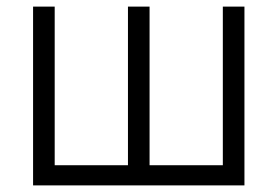

<svg xmlns="http://www.w3.org/2000/svg" viewBox="-20 -561 840 581"><path d="M80.1 -541H145.5V-61H367.2V-541H432.6V-61H654.3V-541H719.7V0H80.1Z"/></svg>

Font: Inter 17pt Light
Style: Regular
Weight: 300
Version: Version 4.001;git-66647c0bb